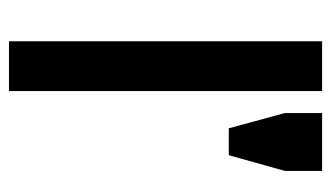

<svg xmlns="http://www.w3.org/2000/svg" viewBox="-175 -563 738 428"><g transform="rotate(90 194.0 -349.0)"><path d="M72 -698H183V0H72ZM326 -490H266L232 -615V-698H361V-615Z"/></g></svg>

Font: Syne SemiBold
Style: Regular
Weight: 600
Designer: Lucas Descroix
Foundry: Bonjour Monde
Version: Version 2.200; ttfautohint (v1.8.4)